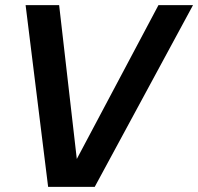

<svg xmlns="http://www.w3.org/2000/svg" viewBox="-20 -730 774 750"><path d="M599 -710H734L350 0H168L80 -710H211L280 -109Z"/></svg>

Font: Livvic SemiBold
Style: Italic
Weight: 600
Italic angle: -10°
Designer: Jacques Le Bailly, Baron von Fonthausen
Version: Version 1.001; ttfautohint (v1.8.2)